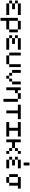

<svg xmlns="http://www.w3.org/2000/svg" viewBox="3091 -4020 1151 7373"><g transform="rotate(90 3666.5 -333.5)"><path d="M111.1 -444.4V-555.6H555.6V-444.4ZM111.1 0V-111.1H555.6V0ZM111.1 -222.2V-333.3H333.3V-222.2ZM0 -333.3V-444.4H111.1V-333.3ZM0 -111.1V-222.2H111.1V-111.1Z M1111.1 -444.4H777.8V-555.6H1111.1ZM777.8 0V222.2H666.7V-444.4H777.8V-111.1H1111.1V0ZM1222.2 -111.1H1111.1V-444.4H1222.2Z M1444.4 -444.4V-555.6H1888.9V-444.4ZM1444.4 0V-111.1H1888.9V0ZM1444.4 -222.2V-333.3H1666.7V-222.2ZM1333.3 -333.3V-444.4H1444.4V-333.3ZM1333.3 -111.1V-222.2H1444.4V-111.1Z M2111.1 -111.1H2000V-555.6H2111.1ZM2555.6 -111.1H2444.4V-555.6H2555.6ZM2444.4 0H2111.1V-111.1H2444.4Z M3000 0H2888.9V-111.1H3000ZM2888.9 -111.1H2777.8V-222.2H2888.9ZM3111.1 -111.1H3000V-222.2H3111.1ZM2777.8 -222.2H2666.7V-555.6H2777.8ZM3222.2 -222.2H3111.1V-555.6H3222.2Z M3444.4 -333.3V0H3333.3V-555.6H3444.4V-444.4H3555.6V-333.3ZM3888.9 111.1H3777.8V-444.4H3888.9ZM3777.8 -444.4H3555.6V-555.6H3777.8Z M4555.6 -555.6V-444.4H4333.3V0H4222.2V-444.4H4000V-555.6Z M4888.9 -444.4H4666.7V-555.6H5222.2V-444.4H5000V-111.1H5222.2V0H4666.7V-111.1H4888.9Z M5444.4 -222.2V0H5333.3V-555.6H5444.4V-333.3H5666.7V-222.2ZM5888.9 0H5777.8V-111.1H5888.9ZM5777.8 -111.1H5666.7V-222.2H5777.8ZM5888.9 -444.4H5777.8V-555.6H5888.9ZM5777.8 -333.3H5666.7V-444.4H5777.8Z M6111.1 -444.4V-555.6H6444.4V-444.4ZM6111.1 0V-111.1H6444.4V0ZM6111.1 -222.2V-333.3H6333.3V-222.2ZM6000 -333.3V-444.4H6111.1V-333.3ZM6000 -111.1V-222.2H6111.1V-111.1ZM6333.3 -666.7H6222.2V-888.9H6333.3Z M6777.8 -111.1H6666.7V-444.4H6777.8ZM7000 0H6777.8V-111.1H7000ZM7000 -444.4H6777.8V-555.6H7222.2V-444.4H7111.1V-111.1H7000Z"/></g></svg>

Font: Pixeloid Mono
Style: Regular
Weight: 400
Monospace: yes
Designer: GGBotNet
Foundry: GGBotNet
Version: 0.5